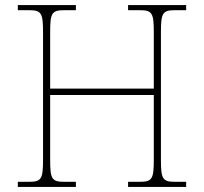

<svg xmlns="http://www.w3.org/2000/svg" viewBox="-20 -734 801 754"><path d="M50 0H278V-20H233C183 -20 177 -31 177 -108V-361H584V-108C584 -31 578 -20 528 -20H483V0H711V-20H668C618 -20 612 -31 612 -108V-606C612 -683 618 -694 668 -694H711V-714H483V-694H528C578 -694 584 -683 584 -606V-386H177V-606C177 -683 183 -694 233 -694H278V-714H50V-694H93C143 -694 149 -683 149 -606V-108C149 -31 143 -20 93 -20H50Z"/></svg>

Font: Noto Serif Gurmukhi Thin
Style: Regular
Weight: 100
Designer: Vaibhav Singh and the Monotype Design Team
Foundry: Monotype Imaging Inc.
Version: Version 2.004